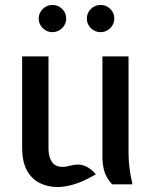

<svg xmlns="http://www.w3.org/2000/svg" viewBox="-20 -745 634 776"><path d="M213 11Q175 11 142.2 -4.5Q109.5 -20 89.5 -55Q69.5 -90 69.5 -150V-517H176V-143.5Q176 -111.5 189.5 -91Q203 -70.5 233 -70.5Q244.5 -70.5 253.2 -73Q262 -75.5 275.5 -78Q303.5 -83.5 326 -73.2Q348.5 -63 367.5 -40.5Q315.5 -10.5 278.8 0.2Q242 11 213 11ZM433 0Q409 -27 401.5 -53.5Q394 -80 394 -110V-517H499.5V-126Q499.5 -98.5 503.2 -67Q507 -35.5 515.5 0ZM191.5 -615Q169.5 -615 153 -631Q136.5 -647 136.5 -670Q136.5 -693 153 -709Q169.5 -725 191.5 -725Q214.5 -725 231 -709.2Q247.5 -693.5 247.5 -670Q247.5 -647.5 231 -631.2Q214.5 -615 191.5 -615ZM386.5 -615Q364 -615 347.5 -631Q331 -647 331 -670Q331 -693 347.5 -709Q364 -725 386.5 -725Q409 -725 425.5 -709.2Q442 -693.5 442 -670Q442 -647.5 425.5 -631.2Q409 -615 386.5 -615Z"/></svg>

Font: Expletus Sans Medium
Style: Regular
Weight: 500
Version: Version 7.500